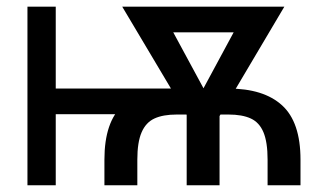

<svg xmlns="http://www.w3.org/2000/svg" viewBox="-20 -550 996 570"><path d="M596.7 -210.9H114.3V-287.1H596.7ZM145.5 0H61.5V-530.3H145.5ZM290 0V-76.2Q290 -188.5 344.7 -237.8Q399.4 -287.1 504.9 -287.1H658.2Q762.7 -287.1 817.4 -237.3Q872.1 -187.5 872.1 -76.2V0H774.4V-76.2Q774.4 -127.9 762.2 -157.2Q750 -186.5 724.6 -198.2Q699.2 -210 658.2 -210H504.9Q463.9 -210 438.5 -198.2Q413.1 -186.5 400.4 -157.2Q387.7 -127.9 387.7 -76.2V0ZM755.9 -454.1H429.7V-530.3H755.9ZM714.8 -530.3H824.2L627 -197.3H569.3L554.7 -233.4ZM615.2 -230.5 598.6 -197.3H541L342.8 -530.3H453.1ZM631.8 0H534.2V-274.4H631.8Z"/></svg>

Font: Pretendard Std Variable
Style: Regular
Weight: 400
Designer: Base glyphs from Inter by Rasmus Andersson; Hangeul glyphs from Noto Sans CJK(Source Han Sans) by Jang Soo-young and Kan
Foundry: Kil Hyung-jin
Version: Version 1.309;Glyphs 3.2 (3225)